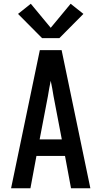

<svg xmlns="http://www.w3.org/2000/svg" viewBox="-20 -1002 540 1022"><path d="M39 0 192 -735H308L461 0H358L326 -172H174L142 0ZM309 -260 265 -490Q262 -511 258 -531.5Q254 -552 250 -572Q246 -552 242 -531.5Q238 -511 235 -490L191 -260ZM204 -799 76 -928 144 -982 250 -854 356 -982 424 -928 296 -799Z"/></svg>

Font: Iosevka SS04 Semibold
Style: Regular
Weight: 600
Monospace: yes
Designer: Belleve Invis
Foundry: Belleve Invis
Version: Version 19.0.0; ttfautohint (v1.8.4)